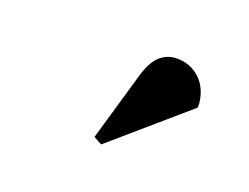

<svg xmlns="http://www.w3.org/2000/svg" viewBox="-53 -925 566 437"><g transform="rotate(20 229.5 -706.5)"><path d="M218 -585 198 -596 247 -765Q258 -800 275 -814Q292 -828 314 -828Q346 -828 369 -807Q392 -786 396 -749V-739Z"/></g></svg>

Font: Literata 72pt Black
Style: Italic
Weight: 900
Italic angle: -2°
Designer: Latin by Veronika Burian and Jose Scaglione. Greek by Irene Vlachou. Cyrillic by Vera Evstafieva
Foundry: TypeTogether
Version: Version 3.002